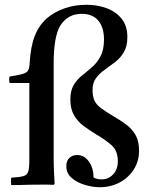

<svg xmlns="http://www.w3.org/2000/svg" viewBox="-20 -775 641 805"><path d="M103 -104V-427H20Q17 -442 20 -454Q58 -460 75 -465Q92 -470 97.5 -479Q103 -488 104 -507Q108 -578 125 -622.5Q142 -667 175 -697Q206 -724 249 -739.5Q292 -755 343 -755Q387 -755 426 -741Q465 -727 489.5 -697Q514 -667 514 -620Q514 -581 499.5 -556.5Q485 -532 463 -515Q441 -498 419 -482.5Q397 -467 382.5 -447.5Q368 -428 368 -398Q368 -372 375.5 -354.5Q383 -337 403 -322Q423 -307 460 -285Q486 -270 509.5 -252.5Q533 -235 548 -209.5Q563 -184 563 -144Q563 -99 541 -64.5Q519 -30 481.5 -10Q444 10 398 10Q370 10 337 0.5Q304 -9 281 -28.5Q258 -48 258 -78Q258 -101 271 -113Q284 -125 303 -125Q333 -125 352.5 -98Q372 -71 372 -31Q386 -23 406 -23Q435 -23 454.5 -44Q474 -65 474 -99Q474 -143 448 -166Q422 -189 381 -213Q355 -229 330.5 -247Q306 -265 290.5 -291.5Q275 -318 275 -358Q275 -395 289 -418.5Q303 -442 324.5 -459Q346 -476 367 -494.5Q388 -513 402 -540Q416 -567 416 -610Q416 -659 392.5 -688Q369 -717 323 -717Q264 -717 233 -668Q205 -622 205 -509V-119Q205 -81 206.5 -52.5Q208 -24 209 -4L205 0Q193 -1 179.5 -1Q166 -1 160 -1Q126 -1 105 -0.5Q84 0 67 0.5Q50 1 27 1Q25 -15 27 -30Q62 -32 78 -36.5Q94 -41 98.5 -56Q103 -71 103 -104Z"/></svg>

Font: Tiro Kannada
Style: Regular
Weight: 400
Designer: Kannada: John Hudson & Fiona Ross. Latin: John Hudson.
Foundry: Tiro Typeworks Ltd.
Version: Version 1.52